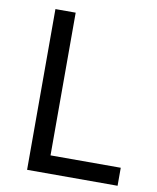

<svg xmlns="http://www.w3.org/2000/svg" viewBox="-81 -843 686 840"><g transform="rotate(10 262.0 -423.0)"><path d="M97 -66V-780H187V-146H499V-66Z"/></g></svg>

Font: Noto Sans Malayalam UI
Style: Regular
Weight: 400
Designer: Jelle Bosma - Monotype Design Team
Foundry: Monotype Imaging Inc.
Version: Version 2.104